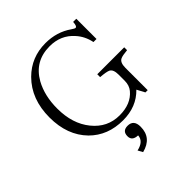

<svg xmlns="http://www.w3.org/2000/svg" viewBox="-269 -897 1321 1321"><g transform="rotate(-45 391.0 -237.0)"><path d="M765.1 -308.1Q716.8 -303.7 700.2 -295.9Q670.9 -283.7 670.9 -230V-13.2H648.9L618.2 -70.8Q536.1 14.2 404.8 14.2Q256.8 14.2 162.1 -80.6Q60.1 -184.6 60.1 -357.9Q60.1 -536.1 168.9 -645Q264.2 -739.7 401.9 -739.7Q511.7 -739.7 595.2 -681.2Q615.2 -667 623 -667Q638.2 -667 640.1 -708H670.9V-511.2H641.1Q627.4 -579.6 583 -627.9Q516.1 -704.1 407.2 -704.1Q261.7 -704.1 190.9 -578.1Q141.1 -487.3 141.1 -363.8Q141.1 -215.8 217.3 -122.1Q293.9 -26.9 412.1 -26.9Q522.9 -26.9 580.1 -95.7Q605 -125.5 605 -170.9V-230Q605 -280.8 580.1 -293.9Q562.5 -303.2 502.9 -308.1V-335.9H765.1ZM404.3 160.2Q348.1 158.7 348.1 112.8Q348.1 62 399.9 62Q459 62 459 129.9Q459 237.8 347.2 266.1L328.1 231Q401.4 214.8 404.3 160.2Z"/></g></svg>

Font: I.Ming
Style: Regular
Weight: 400
Designer: Ichiten Fonts Project
Version: Version 6.11; Dec 27, 2019